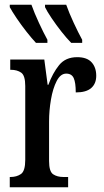

<svg xmlns="http://www.w3.org/2000/svg" viewBox="-20 -786 437 806"><path d="M21 0V-43H24Q50 -43 68 -55.5Q86 -68 86 -115V-425Q86 -469 69 -481Q52 -493 26 -493H23V-536H166L180 -430H183Q201 -479 228 -512.5Q255 -546 304 -546Q345 -546 364.5 -524.5Q384 -503 384 -468Q384 -435 363 -416.5Q342 -398 298 -398Q298 -439 289.5 -458Q281 -477 258 -477Q234 -477 218 -446Q202 -415 194 -368.5Q186 -322 186 -276V-110Q186 -66 203 -54.5Q220 -43 246 -43H266V0ZM279 -606Q261 -624 238.5 -652.5Q216 -681 196.5 -710Q177 -739 169 -756V-766H258Q270 -732 289.5 -690Q309 -648 325 -619V-606ZM131 -606Q114 -624 91.5 -652.5Q69 -681 49.5 -710Q30 -739 21 -756V-766H112Q124 -732 143.5 -690Q163 -648 179 -619V-606Z"/></svg>

Font: Noto Serif ExtraCondensed Medium
Style: Regular
Weight: 500
Width: 2
Designer: Monotype Design Team
Foundry: Monotype Imaging Inc.
Version: Version 2.015